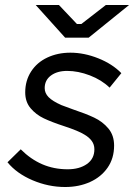

<svg xmlns="http://www.w3.org/2000/svg" viewBox="-20 -740 539 769"><path d="M10 -90 63 -142Q103 -102 149.5 -82Q196 -62 251 -62Q298 -62 328 -83Q358 -104 358 -142Q358 -161 347.5 -175.5Q337 -190 318 -201Q294 -216 236 -235Q187 -251 155.5 -266Q124 -281 102.5 -306.5Q81 -332 81 -370Q81 -417 104.5 -453.5Q128 -490 169.5 -509.5Q211 -529 262 -529Q317 -529 373.5 -506.5Q430 -484 466 -447L419 -389Q387 -420 340 -438Q293 -456 249 -456Q209 -456 184 -437.5Q159 -419 159 -387Q159 -367 174.5 -351Q190 -335 226 -319Q249 -311 272 -302Q323 -285 357 -269Q391 -253 414 -225.5Q437 -198 437 -157Q437 -106 411 -68.5Q385 -31 340.5 -11Q296 9 241 9Q174 9 110.5 -18Q47 -45 10 -90ZM123 -720H216L288 -644H306L404 -720H497L335 -589H241Z"/></svg>

Font: Fixel Italic Variable Display Thin
Style: Italic
Weight: 100
Italic angle: -10°
Designer: AlfaBravo + MacPaw
Foundry: Kyrylo Tkachov, Marchela Mozhyna, Serhii Makarenko, Maria Weinstein, Zakhar Kryvoshyya
Version: Version 1.210;Glyphs 3.2 (3217)